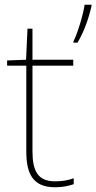

<svg xmlns="http://www.w3.org/2000/svg" viewBox="-20 -780 406 810"><path d="M366 -754V-760H337C331 -717 306 -636 290 -606V-600H307C335 -647 354 -702 366 -754ZM212 -15C138 -15 117 -61 117 -143V-503H289V-528H117V-659H96L90 -528L10 -525V-503H91V-140C91 -47 119 10 212 10C247 10 269 4 291 -3V-28C269 -20 245 -15 212 -15Z"/></svg>

Font: Noto Sans Gurmukhi Thin
Style: Regular
Weight: 100
Designer: Jelle Bosma - Monotype Design Team
Foundry: Monotype Imaging Inc.
Version: Version 2.004